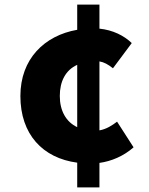

<svg xmlns="http://www.w3.org/2000/svg" viewBox="-20 -770 649 838"><path d="M317 48H414V-59C465 -66 519 -88 563 -127L491 -239C470 -223 444 -206 414 -201V-502C433 -499 452 -489 473 -472L555 -582C521 -615 472 -639 414 -645V-750H317V-640C174 -615 69 -513 69 -351C69 -184 166 -80 317 -60ZM317 -215C268 -238 241 -287 241 -351C241 -415 266 -464 317 -487Z"/></svg>

Font: Noto Sans CJK TC Black
Style: Regular
Weight: 900
Designer: Ryoko NISHIZUKA 西塚涼子 (kana, bopomofo & ideographs); Paul D. Hunt (Latin, Greek & Cyrillic); Sandoll Communications 산돌커뮤니
Foundry: Adobe
Version: Version 2.004;hotconv 1.0.118;makeotfexe 2.5.65603